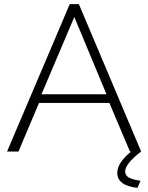

<svg xmlns="http://www.w3.org/2000/svg" viewBox="-20 -730 715 925"><path d="M583 96Q583 115 600 125Q617 135 657 141L642 175Q545 164 545 103Q545 54 612 0H606L507 -234H168L69 0H14L316 -710H360L660 0Q583 59 583 96ZM180 -276H493L338 -648Z"/></svg>

Font: Raleway-v4020 Light
Style: Regular
Weight: 300
Designer: Matt McInerney, Pablo Impallari, Rodrigo Fuenzalida
Foundry: Matt McInerney, Pablo Impallari, Rodrigo Fuenzalida
Version: Version 4.020;PS 004.020;hotconv 1.0.88;makeotf.lib2.5.64775